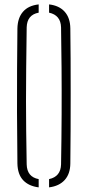

<svg xmlns="http://www.w3.org/2000/svg" viewBox="-20 -824 388 849"><path d="M57 -101Q55.5 -224 55.2 -327Q55 -430 55.5 -520.8Q56 -611.5 57 -698Q58 -745 81.8 -772.2Q105.5 -799.5 151 -804.5V-768Q99.5 -758.5 98 -703Q96.5 -600.5 95.8 -522.5Q95 -444.5 95 -377.8Q95 -311 95.8 -244.2Q96.5 -177.5 98 -97Q99.5 -41.5 151 -32V4.5Q107 -1 82.5 -27Q58 -53 57 -101ZM197 4.5V-32Q248.5 -43 250 -97Q252 -210 252.5 -318.2Q253 -426.5 252.2 -524Q251.5 -621.5 250 -703Q248.5 -757 197 -768V-804.5Q241.5 -799.5 266 -772.2Q290.5 -745 291 -698Q292 -637.5 292.2 -564Q292.5 -490.5 292.5 -411Q292.5 -331.5 292.2 -252.2Q292 -173 291 -101Q290.5 -55 266 -28Q241.5 -1 197 4.5Z"/></svg>

Font: Big Shoulders Stencil Text SC Thin
Style: Regular
Weight: 100
Designer: Patric King
Foundry: XO Type Co
Version: Version 2.001